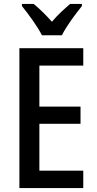

<svg xmlns="http://www.w3.org/2000/svg" viewBox="-20 -960 495 980"><path d="M194 -780H296C318 -825 366 -890 398 -929V-940H338C306 -912 278 -888 245 -849C214 -884 179 -918 152 -940H92V-929C126 -887 172 -824 194 -780ZM405 0V-89H181V-328H391V-416H181V-625H405V-714H79V0Z"/></svg>

Font: Noto Sans Kannada Condensed Medium
Style: Regular
Weight: 500
Width: 3
Designer: Jelle Bosma - Monotype Design Team
Foundry: Monotype Imaging Inc.
Version: Version 2.005